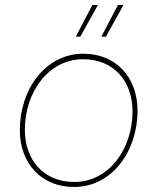

<svg xmlns="http://www.w3.org/2000/svg" viewBox="-20 -740 627 765"><path d="M275 5C426 5 528 -137 528 -299C528 -432 442 -526 312 -526C161 -526 59 -384 59 -222C59 -89 145 5 275 5ZM276 -15C154 -15 79 -102 79 -223C79 -371 172 -504 311 -504C433 -504 508 -417 508 -296C508 -148 415 -15 276 -15ZM282 -594H300L370 -720H348ZM384 -594H402L472 -720H450Z"/></svg>

Font: Fixel Text 20240404 Thin
Style: Italic
Weight: 100
Width: 4
Italic angle: -10°
Designer: AlfaBravo + MacPaw
Foundry: Kyrylo Tkachov, Marchela Mozhyna, Serhii Makarenko, Maria Weinstein, Zakhar Kryvoshyya
Version: Version 1.211;Glyphs 3.2 (3225)